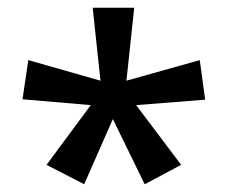

<svg xmlns="http://www.w3.org/2000/svg" viewBox="-20 -780 588 495"><path d="M326 -760 306 -572 495 -625 509 -523 331 -509 447 -355 353 -305 271 -473 197 -305 100 -355 214 -509 38 -524 53 -625 239 -572 219 -760Z"/></svg>

Font: Noto Sans Myanmar UI Medium
Style: Regular
Weight: 500
Designer: Monotype Design Team
Foundry: Monotype Imaging Inc.
Version: Version 2.103; ttfautohint (v1.8.4.7-5d5b)